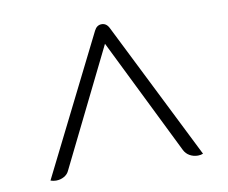

<svg xmlns="http://www.w3.org/2000/svg" viewBox="-58 -773 701 590"><g transform="rotate(-10 293.0 -477.5)"><path d="M270 -686Q278 -702 293 -702Q308 -702 316 -686L531 -256Q524 -253 515 -253Q501 -253 489.5 -259.5Q478 -266 472 -278L293 -641L114 -278Q109 -266 97.5 -259.5Q86 -253 72 -253Q64 -253 55 -256Z"/></g></svg>

Font: K2D Thin
Style: Regular
Weight: 100
Designer: Katatrad Aksorn Co.,Ltd.
Foundry: Cadson Demak Co.,Ltd.
Version: Version 1.000; ttfautohint (v1.6)